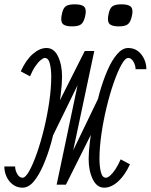

<svg xmlns="http://www.w3.org/2000/svg" viewBox="-53 -854 697 888"><path d="M209 0 401 -398 442 -380 252 0H209L339 -618H383L191 -225L150 -243L339 -618H383L252 0ZM51 14Q26 14 7 0Q-12 -14 -22.5 -36.5Q-33 -59 -33 -84H17Q17 -66 27 -49Q37 -32 51 -32Q65 -32 82.5 -63.5Q100 -95 118 -146.5Q136 -198 151 -260Q166 -322 175 -384.5Q184 -447 184 -499Q184 -534 177.5 -560Q171 -586 154 -586Q147 -586 135 -576Q123 -566 110 -547Q97 -528 86 -501L43 -524Q67 -577 99 -604.5Q131 -632 162 -632Q197 -632 215.5 -593Q234 -554 234 -499Q234 -467 228 -417.5Q222 -368 211 -310Q200 -252 184 -195Q168 -138 147.5 -90.5Q127 -43 103 -14.5Q79 14 51 14ZM429 14Q395 14 376 -25Q357 -64 357 -119Q357 -151 363 -200.5Q369 -250 380 -308Q391 -366 407 -423Q423 -480 443.5 -527.5Q464 -575 488.5 -603.5Q513 -632 540 -632Q566 -632 584.5 -618Q603 -604 613.5 -581.5Q624 -559 624 -534H574Q574 -552 564 -569Q554 -586 540 -586Q526 -586 508.5 -554.5Q491 -523 473 -471.5Q455 -420 440 -358Q425 -296 416 -233.5Q407 -171 407 -119Q407 -85 413.5 -58.5Q420 -32 437 -32Q445 -32 456.5 -42Q468 -52 481 -71.5Q494 -91 505 -117L548 -94Q524 -42 492.5 -14Q461 14 429 14ZM496 -732Q463 -732 452.5 -744.5Q442 -757 449 -788Q454 -815 466.5 -824.5Q479 -834 509 -834Q542 -834 553 -822Q564 -810 557 -780Q551 -752 538.5 -742Q526 -732 496 -732ZM280 -732Q247 -732 236.5 -744.5Q226 -757 233 -788Q238 -815 250.5 -824.5Q263 -834 293 -834Q326 -834 337 -822Q348 -810 341 -780Q335 -752 322.5 -742Q310 -732 280 -732Z"/></svg>

Font: Victor Mono Thin
Style: Italic
Weight: 100
Italic angle: -12°
Monospace: yes
Designer: Rune Bjørnerås
Version: Version 1.561;gftools[0.9.30]